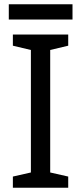

<svg xmlns="http://www.w3.org/2000/svg" viewBox="-20 -875 379 895"><path d="M298 0H40V-52L124 -71V-642L40 -662V-714H298V-662L214 -642V-71L298 -52ZM318 -855V-784H21V-855Z"/></svg>

Font: Noto Sans Chorasmian
Style: Regular
Weight: 400
Designer: Federico Parra Barrios
Foundry: Google LLC
Version: Version 1.004; ttfautohint (v1.8.4.7-5d5b)